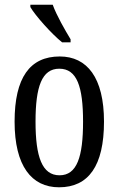

<svg xmlns="http://www.w3.org/2000/svg" viewBox="-20 -786 504 816"><path d="M244 -606H280V-619C257 -657 220 -721 204 -766H109V-756C129 -721 199 -642 244 -606ZM231 10C356 10 422 -81 422 -269C422 -456 350 -546 234 -546C107 -546 42 -456 42 -269C42 -81 114 10 231 10ZM233 -41C159 -41 131 -119 131 -269C131 -418 158 -494 232 -494C307 -494 333 -418 333 -269C333 -119 307 -41 233 -41Z"/></svg>

Font: Noto Serif Devanagari ExtraCondensed
Style: Regular
Weight: 400
Width: 2
Designer: Universal Thirst, Indian Type Foundry and the Monotype Design Team
Foundry: Monotype Imaging Inc.
Version: Version 2.004